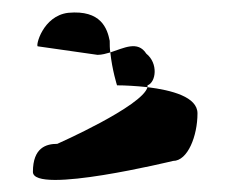

<svg xmlns="http://www.w3.org/2000/svg" viewBox="-20 -778 385 315"><path d="M34 -496C34 -458 264 -514 264 -514C288 -514 304 -555 304 -592C304 -619 262 -630 222 -635C214 -604 74 -542 74 -542C56 -542 34 -536 34 -496ZM42 -702 140 -688C147 -688 154 -690 161 -692C160 -698 160 -705 160 -711C156 -731 146 -762 92 -757C50 -752 38 -702 42 -702ZM161 -692C164 -663 172 -638 172 -638C185 -638 203 -637 222 -635V-638C236 -643 240 -674 220 -690C206 -712 183 -699 161 -692Z"/></svg>

Font: Ampere
Style: SCCnd
Weight: 400
Version: Version 1